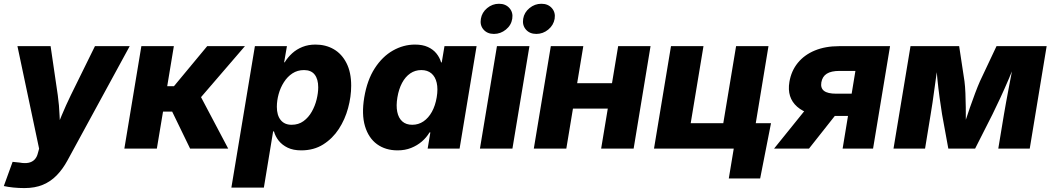

<svg xmlns="http://www.w3.org/2000/svg" viewBox="-39 -777 5502 1004"><path d="M-19 195.8 26.9 69.3 64.5 73.2Q90.3 78.1 109.9 74.2Q129.4 70.3 141.8 57.4Q154.3 44.4 159.2 23.4L165.5 0.5L52.2 -535.6H225.6L263.2 -278.8Q270.5 -226.1 272.5 -172.9Q274.4 -119.6 277.8 -61H238.8Q261.2 -119.6 283.4 -173.1Q305.7 -226.6 331.1 -278.8L457.5 -535.6H639.2L313.5 62.5Q289.1 107.4 257.8 139.6Q226.6 171.9 185.3 189.2Q144 206.5 88.4 206.5Q59.1 206.5 30.5 203.6Q2 200.7 -19 195.8Z M611.3 0 700.2 -535.6H870.1L835.4 -326.2H870.6L1044.4 -535.6H1241.7L1012.2 -269L1154.3 0H955.1L861.3 -193.4H813.5L781.2 0Z M1170.9 204.1 1293.9 -535.6H1461.4L1446.8 -451.2H1449.7Q1465.8 -477.5 1489 -498.5Q1512.2 -519.5 1542.7 -531.7Q1573.2 -543.9 1610.8 -543.9Q1664.6 -543.9 1706.5 -519.5Q1748.5 -495.1 1772.9 -447Q1797.4 -398.9 1797.4 -329.1Q1797.4 -271.5 1781.2 -211.9Q1765.1 -152.3 1732.7 -102.5Q1700.2 -52.7 1651.1 -21.7Q1602.1 9.3 1536.1 9.3Q1494.6 9.3 1465.6 -4.6Q1436.5 -18.6 1418.7 -41Q1400.9 -63.5 1393.6 -89.8H1389.2L1340.8 204.1ZM1485.8 -124.5Q1522 -124.5 1548.1 -143.6Q1574.2 -162.6 1591.3 -192.9Q1608.4 -223.1 1616.7 -257.1Q1625 -291 1625 -320.3Q1625 -363.3 1606.4 -387Q1587.9 -410.6 1550.8 -410.6Q1516.6 -410.6 1490.2 -393.3Q1463.9 -376 1445.6 -347.2Q1427.2 -318.4 1418 -284.7Q1408.7 -251 1408.7 -218.3Q1408.7 -174.3 1428.7 -149.4Q1448.7 -124.5 1485.8 -124.5Z M2040 9.3Q1977.1 9.3 1932.6 -22.9Q1888.2 -55.2 1869.6 -117.2Q1851.1 -179.2 1865.7 -267.6Q1880.9 -358.4 1920.7 -419.9Q1960.4 -481.4 2015.6 -512.7Q2070.8 -543.9 2130.9 -543.9Q2170.9 -543.9 2198.5 -531.2Q2226.1 -518.6 2243.2 -497.3Q2260.3 -476.1 2267.6 -450.7H2271L2285.2 -535.6H2453.1L2364.3 0H2197.3L2211.4 -84.5H2207Q2191.4 -58.1 2167 -37.1Q2142.6 -16.1 2110.8 -3.4Q2079.1 9.3 2040 9.3ZM2116.7 -124.5Q2149.4 -124.5 2175.5 -142.3Q2201.7 -160.2 2219.5 -192.4Q2237.3 -224.6 2244.6 -268.1Q2252 -312 2244.6 -344Q2237.3 -376 2216.8 -393.3Q2196.3 -410.6 2164.1 -410.6Q2131.8 -410.6 2106.2 -393.1Q2080.6 -375.5 2063.5 -343.5Q2046.4 -311.5 2039.1 -268.1Q2031.7 -224.6 2038.3 -192.1Q2044.9 -159.7 2064.7 -142.1Q2084.5 -124.5 2116.7 -124.5Z M2470.7 0 2559.6 -535.6H2729.5L2640.6 0ZM2765.6 -599.6Q2731 -599.6 2711.2 -622.3Q2691.4 -645 2696.8 -678.7Q2702.1 -711.9 2729.7 -734.6Q2757.3 -757.3 2792 -757.3Q2826.7 -757.3 2846.7 -734.6Q2866.7 -711.9 2861.3 -678.7Q2855.5 -645 2827.9 -622.3Q2800.3 -599.6 2765.6 -599.6ZM2543.9 -599.6Q2509.3 -599.6 2489.5 -622.3Q2469.7 -645 2475.6 -678.7Q2481 -711.9 2508.3 -734.6Q2535.6 -757.3 2570.3 -757.3Q2605 -757.3 2625 -734.6Q2645 -711.9 2639.6 -678.7Q2634.3 -645 2606.4 -622.3Q2578.6 -599.6 2543.9 -599.6Z M3210 -341.8 3188 -209H2908.2L2930.2 -341.8ZM3011.2 -535.6 2922.4 0H2752.4L2841.3 -535.6ZM3362.8 -535.6 3274.4 0H3104.5L3193.4 -535.6Z M3380.9 0 3469.7 -535.6H3639.6L3572.8 -132.8H3743.2L3810.1 -535.6H3979.5L3891.1 0ZM3772 156.2 3797.9 0H3753.4L3775.4 -132.8H3992.7L3936 156.2Z M4526.4 0H4367.2L4434.1 -406.2H4351.1Q4307.6 -406.2 4284.4 -391.6Q4261.2 -377 4255.9 -346.2Q4251 -316.4 4270 -301.8Q4289.1 -287.1 4333.5 -287.1H4480.5L4461.4 -170.9H4293.9Q4184.1 -170.9 4129.6 -218.8Q4075.2 -266.6 4088.9 -348.6Q4098.6 -406.2 4132.8 -448.2Q4167 -490.2 4221.9 -512.9Q4276.9 -535.6 4348.6 -535.6H4615.2ZM4191.4 0H4008.8L4204.1 -242.2H4382.8Z M4633.3 0 4722.2 -535.6H4976.6L5004.4 -352.1Q5007.8 -325.7 5009.3 -290Q5010.7 -254.4 5011.2 -215.8Q5011.7 -177.2 5011.5 -140.9Q5011.2 -104.5 5010.7 -76.7H4987.3Q4996.1 -104.5 5008.1 -140.9Q5020 -177.2 5033.4 -215.8Q5046.9 -254.4 5060.3 -290Q5073.7 -325.7 5085.4 -352.1L5171.9 -535.6H5434.1L5345.7 0H5181.2L5210.9 -179.2Q5215.3 -205.6 5221.7 -240.7Q5228 -275.9 5235.6 -315.2Q5243.2 -354.5 5250.5 -393.3Q5257.8 -432.1 5263.7 -466.3H5277.3Q5258.3 -416.5 5236.1 -364.5Q5213.9 -312.5 5191.7 -264.6Q5169.4 -216.8 5150.9 -179.2L5060.1 0H4919.9L4887.2 -179.2Q4880.9 -218.3 4874.3 -266.4Q4867.7 -314.5 4862.5 -366.2Q4857.4 -418 4855 -466.3H4869.6Q4864.3 -431.6 4858.6 -392.8Q4853 -354 4847.7 -314.9Q4842.3 -275.9 4837.4 -241Q4832.5 -206.1 4827.6 -179.2L4798.3 0Z"/></svg>

Font: Inter 20pt ExtraBold
Style: Italic
Weight: 800
Italic angle: -9.3988°
Version: Version 4.001;git-66647c0bb